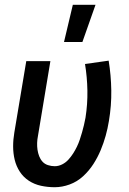

<svg xmlns="http://www.w3.org/2000/svg" viewBox="-20 -776 540 804"><path d="M209 8Q180 8 152 2Q124 -4 101 -19Q78 -34 63 -57Q48 -80 41.5 -107Q35 -134 35 -163Q35 -192 40 -221L90 -520H191L139 -207Q136 -192 135.5 -177.5Q135 -163 137 -149Q139 -135 144 -122Q149 -109 158 -99Q167 -89 181 -84.5Q195 -80 209 -80Q225 -80 240 -87.5Q255 -95 266 -107Q277 -119 286 -133Q295 -147 302 -161.5Q309 -176 314 -191Q319 -206 323.5 -221.5Q328 -237 331.5 -252Q335 -267 338 -283Q347 -340 346 -396.5Q345 -453 336 -508L435 -522Q445 -461 446 -397.5Q447 -334 436 -269Q431 -238 422.5 -207.5Q414 -177 401.5 -147Q389 -117 371 -89Q353 -61 328 -38Q303 -15 271.5 -3.5Q240 8 209 8ZM248 -600 285 -756H380L325 -600Z"/></svg>

Font: Iosevka Semibold Oblique
Style: Regular
Weight: 600
Italic angle: -9°
Monospace: yes
Designer: Belleve Invis
Foundry: Belleve Invis
Version: Version 32.5.0; ttfautohint (v1.8.4)